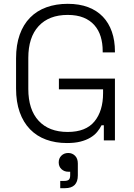

<svg xmlns="http://www.w3.org/2000/svg" viewBox="-20 -734 699 1004"><path d="M330 14Q270 14 221 -4Q172 -22 137 -58Q102 -94 83 -147.5Q64 -201 64 -271V-429Q64 -499 83 -552.5Q102 -606 137.5 -642Q173 -678 223 -696Q273 -714 334 -714Q395 -714 441 -696.5Q487 -679 518 -646.5Q549 -614 565 -568Q581 -522 581 -465V-460H517V-467Q517 -508 506.5 -542.5Q496 -577 473.5 -602.5Q451 -628 416.5 -642Q382 -656 334 -656Q236 -656 182 -597.5Q128 -539 128 -431V-269Q128 -161 182 -102.5Q236 -44 334 -44Q429 -44 474 -99Q519 -154 519 -247V-267H288V-323H581V0H523V-79H511Q502 -61 488 -44Q474 -27 452 -14Q430 -1 400.5 6.5Q371 14 330 14ZM295 250V212H316Q333 212 340 205.5Q347 199 347 182V164H337Q316 164 301.5 150.5Q287 137 287 115Q287 94 301 80Q315 66 337 66Q358 66 372.5 80.5Q387 95 387 121V183Q387 250 320 250Z"/></svg>

Font: Space Grotesk Light
Style: Regular
Weight: 300
Designer: Florian Karsten
Foundry: Florian Karsten
Version: Version 2.000